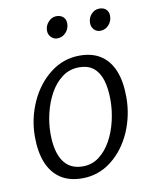

<svg xmlns="http://www.w3.org/2000/svg" viewBox="-86 -831 726 905"><g transform="rotate(-10 277.0 -379.0)"><path d="M235 8Q173.5 8 132 -19.2Q90.5 -46.5 69.2 -98.2Q48 -150 48 -224Q48 -310.5 84 -390Q119.5 -468 181.8 -516Q244 -564 322 -564Q382.5 -564 423.2 -537Q464 -510 484.5 -458.5Q505 -407 505 -333Q505 -245.5 471 -167Q436.5 -88.5 374.8 -40.2Q313 8 235 8ZM247 -47Q291.5 -47 325.2 -72.8Q359 -98.5 382.2 -140.5Q405.5 -182.5 417.2 -233Q429 -283.5 429 -333Q429 -389.5 416.5 -429Q404 -468.5 377.8 -489.2Q351.5 -510 310 -510Q264 -510 229 -484Q194 -458 170.5 -415.8Q147 -373.5 135 -323.5Q123 -273.5 123 -225Q123 -139 154 -93Q185 -47 247 -47ZM233 -662Q216 -662 203.5 -674.8Q191 -687.5 191 -706Q191 -730 207.8 -748Q224.5 -766 246 -766Q266.5 -766 278.8 -754.5Q291 -743 291 -724Q291 -698 274 -680Q257 -662 233 -662ZM439 -662Q421 -662 409 -674.8Q397 -687.5 397 -706Q397 -731 413 -748.5Q429 -766 452 -766Q472.5 -766 484.2 -754.5Q496 -743 496 -724Q496 -698 479.2 -680Q462.5 -662 439 -662Z"/></g></svg>

Font: Merriweather Sans Variable Regular
Style: Italic
Weight: 300
Italic angle: -8°
Designer: Eben Sorkin
Foundry: Eben Sorkin
Version: Version 2.001